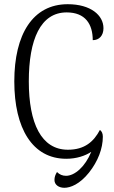

<svg xmlns="http://www.w3.org/2000/svg" viewBox="-20 -745 541 913"><path d="M286 148C315 148 359 131 403 76C446 22 469 -39 469 -95C469 -110 464 -121 455 -127C426 -72 383 -33 303 -33C176 -33 117 -159 117 -358C117 -558 173 -686 297 -686C386 -686 421 -630 421 -554C452 -554 472 -576 472 -611C472 -672 412 -725 302 -725C136 -725 48 -582 48 -358C48 -135 134 10 295 10C344 10 385 -4 414 -23C385 48 335 91 294 91C277 91 263 85 251 73C243 86 239 97 239 111C239 134 260 148 286 148Z"/></svg>

Font: Noto Serif Georgian Condensed Light
Style: Regular
Weight: 300
Width: 3
Designer: Monotype Design Team, Akaki Razmadze
Foundry: Google LLC
Version: Version 2.003